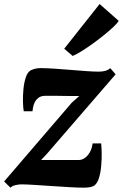

<svg xmlns="http://www.w3.org/2000/svg" viewBox="-37 -898 595 930"><path d="M347 -433Q332.5 -433 315.5 -433Q298.5 -433 280.8 -433.2Q263 -433.5 245.5 -433.8Q228 -434 211.8 -434Q195.5 -434 182.5 -434Q162 -434 148.8 -424Q135.5 -414 128.8 -397Q122 -380 120.5 -359H78Q75 -376 74.2 -405Q73.5 -434 76.5 -465.8Q79.5 -497.5 87.8 -522.8Q96 -548 111 -557Q116.5 -560 129 -564Q141.5 -568 159.5 -568Q187 -568 225.2 -565.5Q263.5 -563 304.5 -559.5Q345.5 -556 382 -553.5Q418.5 -551 441.5 -551Q460 -551 473.8 -555Q487.5 -559 497 -568L523 -538L189 -151.5L162 -123Q182 -123 202.5 -123Q223 -123 245.2 -123Q267.5 -123 291.8 -123Q316 -123 343.5 -123Q369 -123 388.5 -146.5Q408 -170 411.5 -203.5H453Q455 -186 455.5 -156.5Q456 -127 453.2 -94.8Q450.5 -62.5 442.5 -36.2Q434.5 -10 419.5 1Q413.5 5.5 400.5 8.2Q387.5 11 368.5 11Q340 11 298 8.5Q256 6 211.2 3Q166.5 0 127.5 -2.5Q88.5 -5 65.5 -5Q55 -5 38.8 -1.5Q22.5 2 13.5 11L-17 -19L311 -401ZM274 -662 445.5 -878.5 538 -797Q532.5 -787 513.8 -769Q495 -751 468.5 -729.5Q442 -708 413.2 -687.2Q384.5 -666.5 358.5 -650.2Q332.5 -634 315 -627Z"/></svg>

Font: Merriweather Light 18pt Black
Style: Italic
Weight: 900
Italic angle: -7.8°
Version: Version 2.101